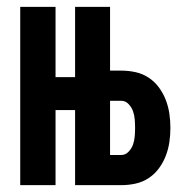

<svg xmlns="http://www.w3.org/2000/svg" viewBox="-20 -540 540 560"><path d="M39 0V-520H142V-315H199V-520H301V-334H334Q355 -334 375.5 -329.5Q396 -325 413.5 -313.5Q431 -302 443.5 -285Q456 -268 463.5 -248.5Q471 -229 474 -208.5Q477 -188 477 -167Q477 -146 474 -125.5Q471 -105 463.5 -85.5Q456 -66 443.5 -49Q431 -32 413.5 -20.5Q396 -9 375.5 -4.5Q355 0 334 0H199V-219H142V0ZM334 -88Q346 -88 355 -97.5Q364 -107 368 -118.5Q372 -130 373 -142.5Q374 -155 374 -167Q374 -179 373 -191.5Q372 -204 368 -215.5Q364 -227 355 -236.5Q346 -246 334 -246H301V-88Z"/></svg>

Font: Iosevka Term
Style: Bold
Weight: 700
Monospace: yes
Designer: Belleve Invis
Foundry: Belleve Invis
Version: Version 30.0.1